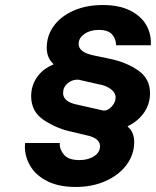

<svg xmlns="http://www.w3.org/2000/svg" viewBox="-20 -734 620 764"><path d="M79 -151 80 -165H218Q216 -141 234 -119Q252 -97 296 -97Q331 -97 354.5 -112.5Q378 -128 378 -152Q378 -185 323 -196L264 -210Q207 -222 155.5 -255.5Q104 -289 104 -351Q104 -393 127 -426.5Q150 -460 192 -477V-480Q166 -504 166 -544Q166 -593 194.5 -631.5Q223 -670 273.5 -692Q324 -714 389 -714Q455 -714 499 -691.5Q543 -669 563 -632.5Q583 -596 580 -554H442Q442 -578 426.5 -596.5Q411 -615 373 -615Q339 -615 316 -599Q293 -583 293 -559Q293 -525 355 -513L422 -499Q486 -485 531.5 -452.5Q577 -420 577 -363Q577 -321 554 -287Q531 -253 489 -232L488 -230Q514 -209 514 -169Q514 -119 483.5 -78Q453 -37 400 -13.5Q347 10 281 10Q215 10 169.5 -12.5Q124 -35 101.5 -72Q79 -109 79 -151ZM440 -346Q440 -366 419.5 -380.5Q399 -395 371 -399L292 -417Q267 -418 249 -402.5Q231 -387 231 -364Q231 -328 290 -317L392 -294Q409 -293 424.5 -310Q440 -327 440 -346Z"/></svg>

Font: Be Vietnam
Style: Bold Italic
Weight: 700
Italic angle: -9.66701°
Designer: Gabriel Lam
Foundry: TypeRant
Version: Version 3.000